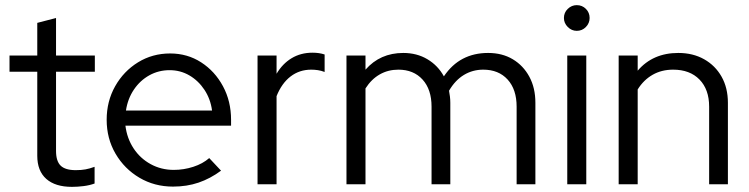

<svg xmlns="http://www.w3.org/2000/svg" viewBox="-20 -717 2913 747"><path d="M260 10Q195 10 160 -21Q125 -52 125 -111V-438H17V-501H125V-628L198 -647V-501H349V-438H198V-130Q198 -90 216 -72.5Q234 -55 275 -55Q296 -55 312.5 -58Q329 -61 348 -68V-3Q329 4 305.5 7Q282 10 260 10Z M653 9Q581 9 522.5 -25.5Q464 -60 429.5 -119Q395 -178 395 -251Q395 -323 428 -381.5Q461 -440 517 -474.5Q573 -509 642 -509Q709 -509 762.5 -474.5Q816 -440 847.5 -381.5Q879 -323 879 -251V-228H468Q474 -179 499.5 -140Q525 -101 566 -78.5Q607 -56 656 -56Q695 -56 732 -68Q769 -80 794 -102L840 -53Q798 -22 752.5 -6.5Q707 9 653 9ZM470 -287H805Q799 -332 775.5 -367.5Q752 -403 717 -423.5Q682 -444 640 -444Q597 -444 561 -424Q525 -404 501 -368.5Q477 -333 470 -287Z M982 0V-501H1056V-430Q1079 -469 1114.5 -490.5Q1150 -512 1196 -512Q1222 -512 1243 -505V-437Q1230 -442 1217 -444Q1204 -446 1191 -446Q1145 -446 1110.5 -419.5Q1076 -393 1056 -343V0Z M1328 0V-501H1402V-446Q1459 -511 1549 -511Q1602 -511 1643 -486.5Q1684 -462 1707 -420Q1738 -466 1781 -488.5Q1824 -511 1879 -511Q1934 -511 1975 -486.5Q2016 -462 2039.5 -418.5Q2063 -375 2063 -317V0H1990V-302Q1990 -369 1955 -407.5Q1920 -446 1860 -446Q1819 -446 1785 -425.5Q1751 -405 1727 -364Q1729 -353 1730.5 -341.5Q1732 -330 1732 -317V0H1659V-302Q1659 -369 1624 -407.5Q1589 -446 1530 -446Q1490 -446 1457.5 -427.5Q1425 -409 1402 -373V0Z M2187 0V-501H2261V0ZM2224 -597Q2204 -597 2189 -612Q2174 -627 2174 -647Q2174 -668 2189 -682.5Q2204 -697 2224 -697Q2245 -697 2259.5 -682.5Q2274 -668 2274 -647Q2274 -627 2259.5 -612Q2245 -597 2224 -597Z M2387 0V-501H2461V-442Q2520 -511 2619 -511Q2676 -511 2719.5 -486.5Q2763 -462 2787.5 -418.5Q2812 -375 2812 -317V0H2739V-302Q2739 -369 2701.5 -407.5Q2664 -446 2599 -446Q2554 -446 2519 -426Q2484 -406 2461 -369V0Z"/></svg>

Font: Red Hat Display Variable
Style: Regular
Weight: 400
Designer: Pentagram, MCKL
Foundry: Pentagram, MCKL
Version: Version 1.021